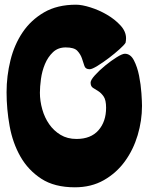

<svg xmlns="http://www.w3.org/2000/svg" viewBox="-20 -796 633 818"><path d="M304 -776Q329 -776 365.5 -764.5Q402 -753 435.5 -733.5Q469 -714 493 -688Q517 -662 517 -633Q517 -624 515 -614Q510 -605 489.5 -586.5Q469 -568 444 -549Q419 -530 395.5 -515.5Q372 -501 362 -501Q344 -501 339.5 -515.5Q335 -530 329 -547.5Q323 -565 309.5 -579.5Q296 -594 260 -594Q227 -594 205.5 -573.5Q184 -553 171.5 -523Q159 -493 154.5 -459.5Q150 -426 150 -401Q150 -366 160 -330.5Q170 -295 189.5 -267Q209 -239 238 -221.5Q267 -204 306 -204Q367 -204 399.5 -241Q432 -278 432 -337Q432 -370 421.5 -385Q411 -400 399 -407.5Q387 -415 376.5 -421.5Q366 -428 366 -444Q366 -455 384.5 -475.5Q403 -496 428 -516.5Q453 -537 477 -552Q501 -567 512 -567Q536 -567 550.5 -539Q565 -511 572.5 -473.5Q580 -436 582.5 -399Q585 -362 585 -345Q585 -282 566.5 -220Q548 -158 512 -108.5Q476 -59 422.5 -28.5Q369 2 299 2Q212 2 156 -34.5Q100 -71 67 -129Q34 -187 21 -259Q8 -331 8 -403Q8 -472 24.5 -539Q41 -606 76.5 -658.5Q112 -711 168 -743.5Q224 -776 304 -776Z"/></svg>

Font: r_Neptun CAT
Style: Regular
Weight: 400
Foundry: Peter Wiegel, CAT-Fonts
Version: Version 1.000;June 8, 2024;FontCreator 14.0.0.2814 32-bit